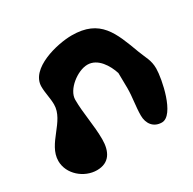

<svg xmlns="http://www.w3.org/2000/svg" viewBox="-165 -573 736 734"><g transform="rotate(-30 203.5 -206.5)"><path d="M-47 -63C-47 -5 8 41 64 41C119 41 140 2 140 -52C140 -114 126 -174 126 -234C126 -279 189 -327 233 -327C279 -327 308 -278 320 -240C320 -230 321 -183 321 -173C321 -132 313 -96 313 -56C313 -21 333 7 370 7C425 7 454 -138 454 -183C454 -220 440 -238 427 -273C389 -375 362 -454 237 -454C173 -454 39 -422 39 -342C39 -314 47 -287 47 -259C47 -185 -47 -140 -47 -63Z"/></g></svg>

Font: Charger
Style: Overspray
Weight: 400
Designer: Jasper
Foundry: Cannot Into Space Fonts
Version: Version 0.980